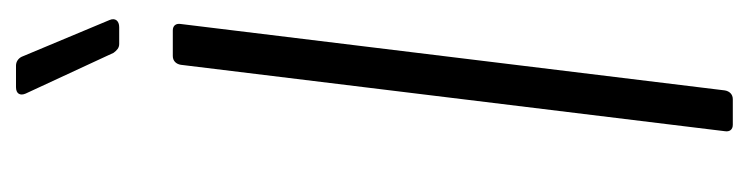

<svg xmlns="http://www.w3.org/2000/svg" viewBox="-368 -568 936 240"><g transform="rotate(-90 100.0 -448.0)"><path d="M195 -779 149 -889C147 -893 143 -896 138 -896H111C103 -896 100 -891 103 -884L154 -774C157 -770 160 -767 165 -767H186C194 -767 198 -772 195 -779ZM64 0H96C102 0 106 -4 107 -10L190 -690C191 -696 188 -700 182 -700H150C144 -700 140 -696 139 -690L56 -10C55 -4 58 0 64 0Z"/></g></svg>

Font: Barlow Semi Condensed Light
Style: Italic
Weight: 300
Width: 4
Italic angle: -7°
Designer: Jeremy Tribby
Foundry: Tribby Type
Version: Version 1.422;hotconv 1.0.109;makeotfexe 2.5.65596